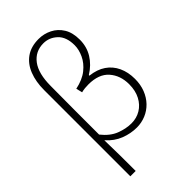

<svg xmlns="http://www.w3.org/2000/svg" viewBox="-296 -900 1191 1191"><g transform="rotate(-45 300.0 -304.5)"><path d="M98 198V-559Q98 -631 120 -687.5Q142 -744 186.5 -775.5Q231 -807 298 -807Q344 -807 385 -786.5Q426 -766 451 -725.5Q476 -685 476 -623Q476 -561 445.5 -511.5Q415 -462 360 -428V-423Q421 -416 462 -388Q503 -360 524.5 -314Q546 -268 546 -209Q546 -159 530 -118Q514 -77 485.5 -47.5Q457 -18 419.5 -2.5Q382 13 341 13Q288 13 236 -7Q184 -27 142 -74Q144 -4 144.5 62Q145 128 145 198ZM336 -29Q381 -29 417.5 -51Q454 -73 475.5 -114Q497 -155 497 -211Q497 -288 452.5 -338.5Q408 -389 317 -389Q302 -389 286 -387.5Q270 -386 255 -382L245 -423Q311 -437 351 -469Q391 -501 410 -542Q429 -583 429 -621Q429 -694 390 -730.5Q351 -767 300 -767Q229 -767 187 -711.5Q145 -656 145 -546Q144 -439 144 -334Q144 -229 144 -122Q187 -68 237.5 -48.5Q288 -29 336 -29Z"/></g></svg>

Font: Noto Sans JP ExtraLight
Style: Regular
Weight: 250
Designer: Ryoko NISHIZUKA  (kana, bopomofo & ideographs); Paul D. Hunt (Latin, Greek & Cyrillic); Sandoll Communications , Soo-you
Foundry: Adobe
Version: Version 2.004-H2;hotconv 1.0.118;makeotfexe 2.5.65603